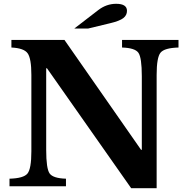

<svg xmlns="http://www.w3.org/2000/svg" viewBox="-20 -980 980 1010"><path d="M804 10H670L227 -621H223V-191Q223 -93 241 -67.5Q259 -42 327 -40V0H30V-40Q104 -42 124.5 -67Q145 -92 145 -184V-586Q145 -672 125.5 -699.5Q106 -727 40 -730V-770H319L722 -192H726V-579Q726 -677 708 -702.5Q690 -728 622 -730V-770H919V-730Q845 -728 824.5 -703Q804 -678 804 -586ZM444 -830H371L497 -927Q540 -960 591 -960Q648 -960 648 -923Q648 -900 629 -885Q610 -870 560 -858Z"/></svg>

Font: Libre Baskerville
Style: Bold
Weight: 700
Designer: Pablo Impallari, Rodrigo Fuenzalida
Foundry: Pablo Impallari, Rodrigo Fuenzalida
Version: Version 1.000